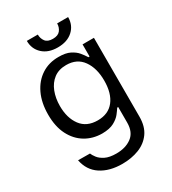

<svg xmlns="http://www.w3.org/2000/svg" viewBox="-225 -843 1058 1184"><g transform="rotate(-30 304.5 -251.0)"><path d="M291.2 224.4Q200.3 224.4 139.9 184.7Q79.5 144.9 64.6 68.2L149.1 68.9Q154.1 82.4 168.7 101.7Q183.2 121.1 212.5 135.8Q241.8 150.6 291.2 150.6Q357.2 150.6 400.2 118.6Q443.2 86.6 443.2 18.5V-92.3H436.1Q426.8 -77.8 410 -56.1Q393.1 -34.4 361.7 -17.4Q330.3 -0.4 277 0Q210.9 -0.4 158.6 -31.8Q106.2 -63.2 75.8 -122.7Q45.5 -182.2 45.5 -267Q45.5 -351.2 74.9 -413.5Q104.4 -475.9 157 -510.1Q209.5 -544.4 278.4 -544Q328.5 -544.4 359.4 -528.8Q390.3 -513.1 407.5 -492.2Q424.7 -471.2 434.3 -455.6Q436.4 -452.1 437.5 -450.3H446V-536.9H527V24.1Q527 94.5 495.2 138.7Q463.4 182.9 410 203.7Q356.5 224.4 291.2 224.4ZM294 -83.8Q369.7 -83.8 410 -135.1Q450.3 -186.4 450.3 -277Q450.3 -365.4 410.5 -421.3Q370.7 -477.3 294 -477.3Q240.8 -477.3 205.4 -450.3Q170.1 -423.3 152.5 -377.8Q134.9 -332.4 134.9 -277Q134.9 -191.8 175.1 -137.8Q215.2 -83.8 294 -83.8ZM375 -727.3H453.1Q453.1 -669.7 413.4 -633.2Q373.6 -596.6 305.4 -596.6Q238.3 -596.6 198.7 -633.2Q159.1 -669.7 159.1 -727.3H237.2Q237.2 -699.6 252.7 -678.6Q268.1 -657.7 305.4 -657.7Q342.7 -657.7 358.8 -678.6Q375 -699.6 375 -727.3Z"/></g></svg>

Font: Inter Zeller
Style: Regular
Weight: 400
Designer: Rasmus Andersson; Joe Bland
Foundry: zeller
Version: Version 3.015;git-dec3a8cb1